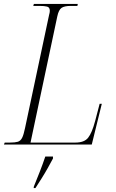

<svg xmlns="http://www.w3.org/2000/svg" viewBox="-34 -734 590 975"><path d="M-14 0 -10 -10H17Q42 -10 56 -14Q70 -18 78 -33.5Q86 -49 93 -83L215 -657Q219 -671 219 -679Q219 -697 205 -700.5Q191 -704 168 -704H135L138 -714H361L359 -704H326Q293 -704 278.5 -694Q264 -684 257 -651L121 -10H349Q394 -10 413.5 -34.5Q433 -59 449 -119L472 -207H483L432 0ZM138 213Q152 179 168 138Q184 97 196 61H235V71Q224 92 208.5 119.5Q193 147 176 174Q159 201 146 221H137Z"/></svg>

Font: Noto Serif Display SemiCondensed ExtraLight
Style: Italic
Weight: 200
Width: 4
Italic angle: -12°
Designer: Monotype Design Team
Foundry: Monotype Imaging Inc.
Version: Version 2.009